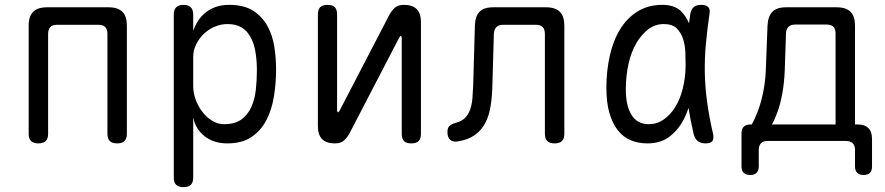

<svg xmlns="http://www.w3.org/2000/svg" viewBox="-20 -580 3640 790"><path d="M138 10Q118 10 108 0.5Q98 -9 98 -30V-475Q98 -513 116.5 -531.5Q135 -550 173 -550H427Q465 -550 483.5 -531.5Q502 -513 502 -475V-30Q502 -9 492 0.5Q482 10 462 10Q442 10 432 0.5Q422 -9 422 -30V-441Q422 -459 413 -468.5Q404 -478 385 -478H215Q196 -478 187 -468.5Q178 -459 178 -441V-30Q178 -9 168 0.5Q158 10 138 10Z M735 -560Q755 -560 765 -550Q775 -540 775 -520V-453Q783 -476 795.5 -495Q808 -514 826 -528.5Q844 -543 868 -551.5Q892 -560 923 -560Q983 -560 1020.5 -536.5Q1058 -513 1079.5 -474.5Q1101 -436 1108.5 -389Q1116 -342 1116 -294Q1116 -240 1107.5 -185.5Q1099 -131 1077 -87.5Q1055 -44 1016 -17Q977 10 915 10Q860 10 822.5 -19Q785 -48 775 -96V150Q775 171 765 180.5Q755 190 735 190Q715 190 705 180.5Q695 171 695 150V-520Q695 -540 705 -550Q715 -560 735 -560ZM916 -481Q888 -481 862 -469.5Q836 -458 817 -439Q798 -420 786.5 -396Q775 -372 775 -347V-224Q775 -199 784.5 -172Q794 -145 811 -122Q828 -99 851.5 -84Q875 -69 902 -69Q946 -69 972.5 -88Q999 -107 1013.5 -138.5Q1028 -170 1032.5 -209.5Q1037 -249 1037 -290Q1037 -329 1031.5 -364Q1026 -399 1012 -425.5Q998 -452 975 -466.5Q952 -481 916 -481Z M1288 -60V-520Q1288 -541 1297.5 -550.5Q1307 -560 1328 -560Q1348 -560 1357.5 -550.5Q1367 -541 1367 -520V-124Q1369 -118 1371 -118Q1373 -118 1373.5 -119.5Q1374 -121 1377 -124L1580 -515Q1591 -536 1604.5 -548Q1618 -560 1642 -560Q1677 -560 1694.5 -542.5Q1712 -525 1712 -490V-30Q1712 -9 1702.5 0.5Q1693 10 1672 10Q1652 10 1642.5 0.5Q1633 -9 1633 -30V-426Q1631 -432 1629 -432Q1627 -432 1626.5 -430.5Q1626 -429 1623 -426L1420 -35Q1409 -14 1395.5 -2Q1382 10 1358 10Q1323 10 1305.5 -7.5Q1288 -25 1288 -60Z M1934 -475Q1935 -513 1953 -531.5Q1971 -550 2009 -550H2227Q2265 -550 2283.5 -531.5Q2302 -513 2302 -475V-30Q2302 -9 2292 0.5Q2282 10 2262 10Q2242 10 2232 0.5Q2222 -9 2222 -30V-440Q2222 -459 2213 -468.5Q2204 -478 2185 -478H2050Q2032 -478 2022.5 -468.5Q2013 -459 2012 -440L2006 -230Q2005 -185 1999 -145.5Q1993 -106 1977.5 -75.5Q1962 -45 1934.5 -25Q1907 -5 1863 2Q1843 5 1832 -5Q1821 -15 1821 -37Q1821 -53 1828.5 -61Q1836 -69 1854 -74Q1880 -81 1894 -95.5Q1908 -110 1915 -131Q1922 -152 1924 -177.5Q1926 -203 1927 -230Z M2644 10Q2606 10 2575 -3Q2544 -16 2522 -44Q2500 -72 2487.5 -115Q2475 -158 2475 -219Q2475 -288 2489 -350.5Q2503 -413 2531.5 -459.5Q2560 -506 2603.5 -533Q2647 -560 2705 -560Q2753 -560 2780 -536Q2802 -515 2815 -484Q2817 -502 2820 -521Q2824 -543 2835 -551.5Q2846 -560 2865 -560Q2886 -560 2894.5 -550.5Q2903 -541 2899 -521Q2890 -459 2884.5 -400Q2879 -341 2880 -282Q2881 -223 2889.5 -160.5Q2898 -98 2914 -29Q2918 -9 2911 0.5Q2904 10 2883.5 10Q2863 10 2851 0.5Q2839 -9 2834 -29Q2821 -84 2813 -136Q2806 -114 2796 -94Q2774 -49 2737 -19.5Q2700 10 2644 10ZM2650 -69Q2683 -69 2710.5 -88Q2738 -107 2758 -139Q2778 -171 2789 -214.5Q2800 -258 2801 -306Q2801 -333 2800 -363.5Q2799 -394 2790.5 -420Q2782 -446 2764 -463.5Q2746 -481 2711 -481Q2676 -481 2647.5 -459.5Q2619 -438 2598 -402Q2577 -366 2566 -317Q2555 -268 2555 -212Q2555 -145 2578.5 -107Q2602 -69 2650 -69Z M3067 140Q3049 140 3040 131Q3031 122 3031 105V-31Q3031 -50 3040.5 -59Q3050 -68 3069 -68H3073Q3085 -88 3098 -122Q3111 -156 3120 -199.5Q3129 -243 3131 -292L3138 -475Q3140 -513 3158 -531.5Q3176 -550 3214 -550H3423Q3461 -550 3479.5 -531.5Q3498 -513 3498 -475V-68H3508Q3538 -68 3553 -53Q3568 -38 3568 -8V105Q3568 122 3559.5 131Q3551 140 3533 140Q3516 140 3507 131Q3498 122 3498 105V37Q3498 19 3488.5 9.5Q3479 0 3460 0H3139Q3120 0 3111 9.5Q3102 19 3102 37V105Q3102 122 3093 131Q3084 140 3067 140ZM3418 -442Q3418 -461 3409 -470Q3400 -479 3381 -479H3253Q3234 -479 3224.5 -470Q3215 -461 3214 -442L3209 -292Q3207 -240 3199 -196Q3191 -152 3179 -119Q3167 -86 3156 -68H3418Z"/></svg>

Font: Maple Mono NL Light
Style: Regular
Weight: 300
Monospace: yes
Designer: subframe7536
Version: Version 7.000